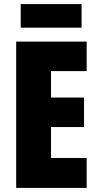

<svg xmlns="http://www.w3.org/2000/svg" viewBox="-20 -917 483 937"><path d="M403 0H59V-714H403V-570H229V-441H390V-297H229V-146H403ZM378 -897V-782H81V-897Z"/></svg>

Font: Noto Sans Thai Looped ExtraCondensed Black
Style: Regular
Weight: 900
Width: 2
Designer: Sasikarn Vongin, Ben Mitchell
Foundry: The Fontpad Ltd
Version: Version 1.001; ttfautohint (v1.8.4.7-5d5b)